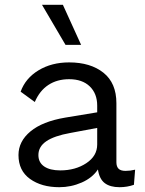

<svg xmlns="http://www.w3.org/2000/svg" viewBox="-20 -770 606 800"><path d="M57 0ZM543 -63 538 0Q510 10 478 10Q439 10 416.5 -7Q394 -24 388 -64Q365 -29 320.5 -9.5Q276 10 227 10Q153 10 105 -24.5Q57 -59 57 -124Q57 -181 107 -222.5Q157 -264 252 -280L385 -302V-330Q385 -380 354 -410Q323 -440 268 -440Q218 -440 181.5 -416Q145 -392 125 -345L66 -388Q86 -444 140.5 -477Q195 -510 268 -510Q357 -510 411 -467Q465 -424 465 -340V-94Q465 -76 474 -67Q483 -58 503 -58Q523 -58 543 -63ZM385 -168V-237L273 -216Q206 -204 173 -181.5Q140 -159 140 -124Q140 -93 164 -76.5Q188 -60 231 -60Q294 -60 339.5 -90Q385 -120 385 -168ZM318 -583H253L155 -750H242Z"/></svg>

Font: Work Sans
Style: Regular
Weight: 400
Designer: Wei Huang
Foundry: Wei Huang
Version: Version 1.500; ttfautohint (v1.6)